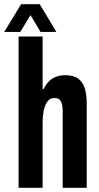

<svg xmlns="http://www.w3.org/2000/svg" viewBox="-46 -899 474 919"><path d="M43 0V-724H158V-473H163Q174 -496 189 -510.5Q204 -525 223.5 -532Q243 -539 267 -539Q303 -539 325.5 -524.5Q348 -510 358.5 -480Q369 -450 369 -404V0H254V-370Q254 -383 252 -393.5Q250 -404 246 -412.5Q242 -421 234.5 -425.5Q227 -430 215 -430Q196 -430 183.5 -416Q171 -402 164.5 -375Q158 -348 158 -307V0ZM-26 -746 55 -879H144L224 -746H148L79 -862L121 -861L51 -746Z"/></svg>

Font: Archivo ExtraCondensed
Style: Bold
Weight: 700
Width: 2
Designer: Hector Gatti
Foundry: Omnibus-Type
Version: Version 2.001